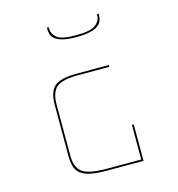

<svg xmlns="http://www.w3.org/2000/svg" viewBox="-118 -1009 944 1021"><g transform="rotate(-15 354.0 -498.5)"><path d="M347 -90Q292 -90 257 -97Q222 -104 202 -119.5Q182 -135 174.5 -159.5Q167 -184 167 -219V-499Q167 -570 199 -600Q231 -630 327 -630H500V-620H327Q239 -620 208 -592.5Q177 -565 177 -499V-219Q177 -154 211.5 -127Q246 -100 347 -100H536V-291H546V-90ZM508 -907H518V-898Q518 -884 512.5 -869.5Q507 -855 492 -843.5Q477 -832 448 -825Q419 -818 373 -818Q327 -818 299 -825Q271 -832 256.5 -843.5Q242 -855 237.5 -869.5Q233 -884 233 -898V-907H243V-898Q243 -871 267.5 -849.5Q292 -828 373 -828Q454 -828 481 -849.5Q508 -871 508 -898Z"/></g></svg>

Font: Bungee Hairline
Style: Regular
Weight: 400
Designer: David Jonathan Ross
Foundry: David Jonathan Ross
Version: Version 1.001;PS 1.0;hotconv 1.0.72;makeotf.lib2.5.5900